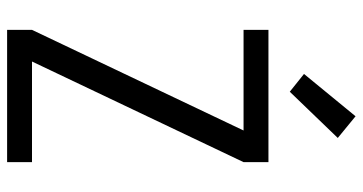

<svg xmlns="http://www.w3.org/2000/svg" viewBox="-260 -760 1020 540"><g transform="rotate(90 250.0 -490.0)"><path d="M64 0V-70L347 -665H64V-735H436V-665L153 -70H436V0ZM238 -795 188 -835 307 -980 368 -930Z"/></g></svg>

Font: Iosevka MaddieWtf
Style: Regular
Weight: 400
Monospace: yes
Designer: Belleve Invis
Foundry: Belleve Invis
Version: Version 31.3.0; ttfautohint (v1.8.3)